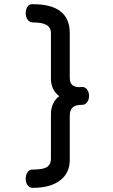

<svg xmlns="http://www.w3.org/2000/svg" viewBox="-20 -816 540 915"><path d="M137.7 -795.9Q121.1 -797.9 111.3 -784.2Q102.5 -771.5 102.5 -752.9Q102.5 -735.4 111.3 -722.7Q121.1 -709 137.7 -709Q177.7 -709 197.3 -699.2Q222.7 -687.5 222.7 -658.2V-441.4Q222.7 -416 232.4 -393.6Q243.2 -372.1 262.7 -357.4Q243.2 -344.7 232.4 -320.3Q222.7 -297.9 222.7 -273.4V-60.5Q222.7 -27.3 197.3 -16.6Q181.6 -8.8 137.7 -7.8Q121.1 -9.8 111.3 4.9Q102.5 17.6 102.5 36.1Q102.5 54.7 111.3 66.4Q121.1 80.1 137.7 79.1Q218.8 79.1 264.6 44.9Q312.5 9.8 312.5 -53.7V-264.6Q312.5 -293 328.1 -305.7Q342.8 -316.4 370.1 -316.4Q385.7 -315.4 395.5 -329.1Q404.3 -340.8 404.3 -358.4Q404.3 -377 395.5 -388.7Q385.7 -402.3 370.1 -401.4Q342.8 -398.4 328.1 -408.2Q312.5 -418 312.5 -443.4V-658.2Q312.5 -730.5 264.6 -764.6Q221.7 -795.9 137.7 -795.9Z"/></svg>

Font: GungsuhChe
Style: Regular
Weight: 400
Monospace: yes
Version: Version 2.21